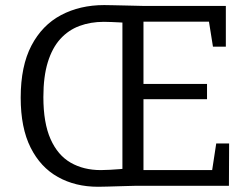

<svg xmlns="http://www.w3.org/2000/svg" viewBox="-20 -721 976 745"><path d="M360.3 3.7Q272.3 3.7 204.7 -34.2Q137 -72 98.7 -148.5Q60.3 -225 60.3 -342Q60.3 -464.7 102 -544.2Q143.7 -623.7 217 -662.5Q290.3 -701.3 384.3 -701.3Q397.7 -701.3 419.3 -700.7Q441 -700 464.2 -699.7Q487.3 -699.3 506.8 -698.7Q526.3 -698 536 -698H856.3V-540H806.3L788.7 -650.3L806 -637H522L536.7 -651.7V-380.7L522 -395.3H783.3V-336H522L536.7 -350.7V-46.3L522 -61H818.7L801 -46.3L819 -164.3H869L868.3 0H504Q494.3 0 476.7 0.7Q459 1.3 437.8 1.8Q416.7 2.3 396.5 3Q376.3 3.7 360.3 3.7ZM455 -43.7V-654.7L472 -631.7Q461.7 -633.3 446.2 -634Q430.7 -634.7 414 -635.5Q397.3 -636.3 383 -636.3Q331.3 -636.3 288.3 -620.3Q245.3 -604.3 214 -569.8Q182.7 -535.3 165.5 -479.7Q148.3 -424 148.3 -344.3Q148.3 -244 176.2 -181.3Q204 -118.7 254.2 -89.8Q304.3 -61 371.3 -61Q387.3 -61 407.3 -62.2Q427.3 -63.3 444.5 -64.7Q461.7 -66 468 -67Z"/></svg>

Font: Bitter Thin
Style: Regular
Weight: 100
Designer: Sol Matas, and Bitter project Authors
Foundry: Sol Matas
Version: Version 2.002